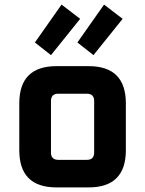

<svg xmlns="http://www.w3.org/2000/svg" viewBox="-20 -816 632 836"><path d="M64 -162V-366Q64 -528 226 -528H366Q528 -528 528 -366V-162Q528 0 366 0H226Q64 0 64 -162ZM202 -152Q202 -120 234 -120H358Q390 -120 390 -152V-376Q390 -408 358 -408H234Q202 -408 202 -376ZM132 -631 248 -796 329 -734 202 -576ZM317 -631 433 -796 514 -734 387 -576Z"/></svg>

Font: Oxanium ExtraLight
Style: Bold
Weight: 700
Version: Version 2.000